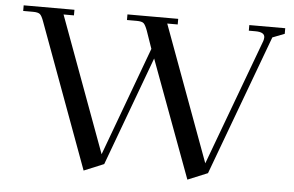

<svg xmlns="http://www.w3.org/2000/svg" viewBox="-51 -776 1322 863"><g transform="rotate(5 610.5 -344.0)"><path d="M22 -676.8V-702.1H251V-676.8H204.1L429.2 -65.9L610.8 -557.1L583 -637.2Q573.7 -662.1 565.7 -669.4Q557.6 -676.8 534.2 -676.8H490.2V-702.1H719.2V-676.8H671.9L897 -65.9L1108.9 -636.2Q1111.8 -645 1111.8 -652.8Q1111.8 -676.8 1069.8 -676.8H1040V-702.1H1202.1V-676.8L1147.9 -655.8L913.1 -22.9L823.2 14.2L627 -515.1L444.8 -22.9L355 14.2L115.2 -637.2Q106.4 -662.1 97.9 -669.4Q89.4 -676.8 65.9 -676.8Z"/></g></svg>

Font: Dihjauti S
Style: Bold
Weight: 700
Designer: T. Christopher White
Version: Version 3.0.0